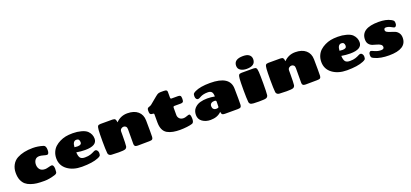

<svg xmlns="http://www.w3.org/2000/svg" viewBox="37 -1844 6354 2969"><g transform="rotate(-20 3214.5 -359.5)"><path d="M480 -365Q433 -365 410 -334Q387 -303 387 -257Q387 -211 414 -178Q441 -145 501 -145Q520 -145 557 -155Q594 -165 609 -165Q644 -165 646 -98Q646 -69 642.5 -44Q639 -19 605 -8Q505 23 428.5 23Q352 23 303.5 17.5Q255 12 205.5 -5Q156 -22 123.5 -50Q91 -78 70.5 -125.5Q50 -173 50 -245.5Q50 -318 81.5 -375Q113 -432 168 -462Q272 -518 428 -518Q512 -518 599 -491Q636 -479 636 -410.5Q636 -342 601 -342Q586 -342 546.5 -353.5Q507 -365 480 -365Z M1322 -456Q1378 -401 1378 -327Q1378 -211 1182 -211Q1113 -211 1039 -224Q1042 -158 1063.5 -131Q1085 -104 1140 -104Q1195 -104 1231 -116Q1267 -128 1289 -140.5Q1311 -153 1326.5 -153Q1342 -153 1353 -139Q1370 -121 1370 -89.5Q1370 -58 1357.5 -46.5Q1345 -35 1318 -24Q1223 16 1048 16Q903 16 809.5 -53.5Q716 -123 716 -241Q716 -298 737 -345.5Q758 -393 793 -424.5Q828 -456 874 -478.5Q920 -501 968.5 -511Q1017 -521 1088.5 -521Q1160 -521 1225 -503.5Q1290 -486 1322 -456ZM1106 -407Q1045 -407 1040 -308Q1088 -304 1090 -304Q1156 -304 1156 -348Q1156 -407 1106 -407Z M1912 -43 1913 -287Q1913 -317 1898 -332Q1883 -347 1860.5 -347Q1838 -347 1819.5 -331.5Q1801 -316 1801 -288V-227Q1801 -95 1795 -47Q1792 -30 1778 -17Q1764 -4 1728.5 -1.5Q1693 1 1658 1Q1623 1 1539 -3Q1515 -4 1501 -17Q1487 -30 1485 -47Q1478 -112 1478 -246Q1478 -380 1482 -429.5Q1486 -479 1497 -494Q1508 -509 1542 -509H1737Q1771 -509 1782.5 -494Q1794 -479 1797 -443V-442Q1874 -522 1984.5 -522Q2095 -522 2158 -468Q2221 -414 2222.5 -319Q2224 -224 2224 -149Q2224 -74 2223 -48Q2222 -22 2209.5 -10.5Q2197 1 2161 1L1969 3Q1937 3 1924.5 -8.5Q1912 -20 1912 -43Z M2376 -364Q2376 -380 2354 -380Q2315 -380 2308 -406Q2304 -419 2304 -446Q2304 -473 2311.5 -484.5Q2319 -496 2340.5 -501.5Q2362 -507 2379.5 -520.5Q2397 -534 2451.5 -580Q2506 -626 2527.5 -640Q2549 -654 2581 -654H2631Q2666 -654 2678 -645.5Q2690 -637 2690 -619V-524Q2690 -503 2708 -503H2815Q2841 -503 2852.5 -492Q2864 -481 2864 -441.5Q2864 -402 2852 -391Q2840 -380 2816 -380H2712Q2698 -380 2694 -373Q2690 -366 2690 -353V-233Q2692 -199 2715.5 -176Q2739 -153 2782 -153Q2803 -153 2834 -164.5Q2865 -176 2876 -176Q2903 -176 2903 -96Q2903 -38 2872 -26Q2840 -15 2782 -8Q2724 -1 2666 -1Q2608 -1 2555.5 -10.5Q2503 -20 2460 -44Q2376 -93 2376 -231Z M3347 -525Q3673 -525 3676 -313Q3678 -223 3678 -148Q3678 -73 3677 -47Q3676 -21 3663.5 -9.5Q3651 2 3615 2H3403Q3371 2 3359 -9.5Q3347 -21 3346 -44Q3346 -45 3345.5 -47.5Q3345 -50 3345 -52Q3279 16 3165 16Q3086 16 3030.5 -23.5Q2975 -63 2975 -132.5Q2975 -202 3014.5 -243.5Q3054 -285 3108.5 -300Q3163 -315 3225.5 -315Q3288 -315 3348 -303V-307Q3348 -357 3328.5 -379Q3309 -401 3265.5 -401Q3222 -401 3193 -393.5Q3164 -386 3149 -378Q3108 -354 3092 -354Q3076 -354 3063.5 -369Q3051 -384 3051 -415.5Q3051 -447 3062.5 -459Q3074 -471 3099 -483Q3186 -525 3347 -525ZM3300 -116Q3344 -116 3345 -133Q3347 -166 3347 -220Q3347 -241 3315 -241Q3283 -241 3263 -225.5Q3243 -210 3243 -180Q3243 -150 3259.5 -133Q3276 -116 3300 -116Z M3862 -506H4057Q4091 -506 4102.5 -491Q4114 -476 4117.5 -424.5Q4121 -373 4121 -236.5Q4121 -100 4115 -44Q4112 -27 4098 -14Q4084 -1 4048.5 1.5Q4013 4 3964 4Q3915 4 3875 1.5Q3835 -1 3821 -14Q3807 -27 3805 -44Q3798 -109 3798 -243.5Q3798 -378 3802 -427Q3806 -476 3817 -491Q3828 -506 3862 -506ZM3970 -742Q4036 -742 4069.5 -715.5Q4103 -689 4103 -643Q4103 -535 3959 -535Q3901 -535 3860 -560Q3819 -585 3819 -635Q3819 -742 3970 -742Z M4675 -43 4676 -287Q4676 -317 4661 -332Q4646 -347 4623.5 -347Q4601 -347 4582.5 -331.5Q4564 -316 4564 -288V-227Q4564 -95 4558 -47Q4555 -30 4541 -17Q4527 -4 4491.5 -1.5Q4456 1 4421 1Q4386 1 4302 -3Q4278 -4 4264 -17Q4250 -30 4248 -47Q4241 -112 4241 -246Q4241 -380 4245 -429.5Q4249 -479 4260 -494Q4271 -509 4305 -509H4500Q4534 -509 4545.5 -494Q4557 -479 4560 -443V-442Q4637 -522 4747.5 -522Q4858 -522 4921 -468Q4984 -414 4985.5 -319Q4987 -224 4987 -149Q4987 -74 4986 -48Q4985 -22 4972.5 -10.5Q4960 1 4924 1L4732 3Q4700 3 4687.5 -8.5Q4675 -20 4675 -43Z M5683 -456Q5739 -401 5739 -327Q5739 -211 5543 -211Q5474 -211 5400 -224Q5403 -158 5424.5 -131Q5446 -104 5501 -104Q5556 -104 5592 -116Q5628 -128 5650 -140.5Q5672 -153 5687.5 -153Q5703 -153 5714 -139Q5731 -121 5731 -89.5Q5731 -58 5718.5 -46.5Q5706 -35 5679 -24Q5584 16 5409 16Q5264 16 5170.5 -53.5Q5077 -123 5077 -241Q5077 -298 5098 -345.5Q5119 -393 5154 -424.5Q5189 -456 5235 -478.5Q5281 -501 5329.5 -511Q5378 -521 5449.5 -521Q5521 -521 5586 -503.5Q5651 -486 5683 -456ZM5467 -407Q5406 -407 5401 -308Q5449 -304 5451 -304Q5517 -304 5517 -348Q5517 -407 5467 -407Z M6059 -131Q6059 -159 6035.5 -175Q6012 -191 5978.5 -199.5Q5945 -208 5911 -219.5Q5877 -231 5853.5 -259.5Q5830 -288 5830 -335Q5830 -521 6119 -521Q6243 -521 6318 -479Q6342 -466 6352 -454.5Q6362 -443 6362 -414Q6362 -385 6350.5 -370.5Q6339 -356 6327.5 -356Q6316 -356 6277.5 -378.5Q6239 -401 6198 -402Q6165 -402 6165 -369Q6165 -347 6188 -334Q6211 -321 6244 -311.5Q6277 -302 6310 -288.5Q6343 -275 6366 -243.5Q6389 -212 6389 -164Q6389 22 6100 22Q5959 22 5870 -19Q5843 -30 5831 -41.5Q5819 -53 5819 -83.5Q5819 -114 5831.5 -127Q5844 -140 5852.5 -140Q5861 -140 5910 -118Q5959 -96 6009 -96Q6059 -96 6059 -131Z"/></g></svg>

Font: Chango
Style: Regular
Weight: 400
Designer: Manuel Lupez
Foundry: Fontstage
Version: Version 1.001